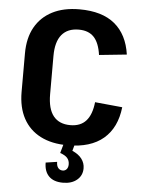

<svg xmlns="http://www.w3.org/2000/svg" viewBox="-61 -757 748 1013"><g transform="rotate(5 313.5 -250.5)"><path d="M318 10Q234 10 174.5 -20.5Q115 -51 83.5 -109Q52 -167 52 -250V-453Q52 -535 84 -592Q116 -649 175.5 -679.5Q235 -710 319 -710Q439 -710 506 -654.5Q573 -599 588 -494L442 -479Q433 -543 404.5 -573Q376 -603 324 -603Q265 -603 234 -565.5Q203 -528 203 -453V-250Q203 -173 233.5 -135Q264 -97 323 -97Q377 -97 406.5 -130Q436 -163 443 -229L588 -215Q576 -106 508 -48Q440 10 318 10ZM311 209Q262 209 236.5 183.5Q211 158 211 111L271 102Q271 123 280 134Q289 145 304 145Q317 145 325 135.5Q333 126 333 110Q333 90 321.5 76.5Q310 63 283 54L298 1H356L346 37Q379 51 396 73.5Q413 96 413 124Q413 162 385 185.5Q357 209 311 209Z"/></g></svg>

Font: Pathway Extreme SemiCondensed
Style: Bold
Weight: 700
Width: 4
Version: Version 1.001;gftools[0.9.26]